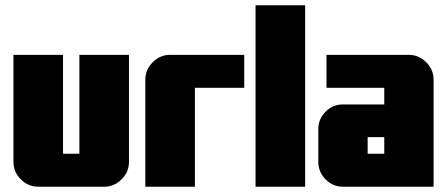

<svg xmlns="http://www.w3.org/2000/svg" viewBox="-20 -708 1695 728"><path d="M469 -94Q469 -56 441 -28Q413 0 375 0H125Q87 0 59 -28Q31 -56 31 -94V-500H219V-125H281V-500H469Z M906 -375H719V0H531V-406Q531 -444 559 -472Q587 -500 625 -500H906Z M1137 0H949V-688H1137Z M1437 -125V-188H1374V-125ZM1624 0H1280Q1242 0 1214.5 -28Q1187 -56 1187 -94V-219Q1187 -257 1214.5 -284.5Q1242 -312 1280 -312H1437V-375H1218V-500H1530Q1568 -500 1596 -472Q1624 -444 1624 -406Z"/></svg>

Font: CostaRica
Style: Normal
Weight: 900
Version: Version 1.3